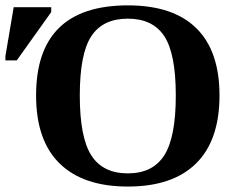

<svg xmlns="http://www.w3.org/2000/svg" viewBox="-85 -682 883 712"><path d="M210.9 -328.1Q210.9 -172.4 253.7 -105.7Q296.4 -39.1 389.2 -39.1Q481.4 -39.1 524.2 -106Q566.9 -172.9 566.9 -328.1Q566.9 -482.9 524.2 -547.9Q481.4 -612.8 389.2 -612.8Q296.4 -612.8 253.7 -547.9Q210.9 -482.9 210.9 -328.1ZM48.8 -328.1Q48.8 -662.1 389.2 -662.1Q557.1 -662.1 643.1 -577.4Q729 -492.7 729 -328.1Q729 -161.6 642.1 -75.9Q555.2 9.8 389.2 9.8Q223.6 9.8 136.2 -75.7Q48.8 -161.1 48.8 -328.1ZM-64.9 -458V-474.1L-34.2 -655.3H105V-637.2L-22.9 -458Z"/></svg>

Font: Tinos
Style: Bold
Weight: 700
Designer: Steve Matteson
Foundry: Monotype Imaging Inc.
Version: Version 1.23